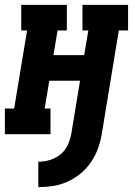

<svg xmlns="http://www.w3.org/2000/svg" viewBox="-35 -550 555 787"><path d="M122 217V113Q137 113 153 110Q169 107 184 100.5Q199 94 212 83.5Q225 73 234 59.5Q243 46 248.5 30.5Q254 15 257 0L293 -219H167L148 -105H172V0H-15V-105H23L76 -425H52V-530H239V-425H201L184 -324H310L327 -425H303V-530H490V-425H452L382 0Q377 30 366.5 59Q356 88 338 114.5Q320 141 295 161.5Q270 182 241 195Q212 208 182 212.5Q152 217 122 217Z"/></svg>

Font: Iosevka Curly Slab XBdObl
Style: Regular
Weight: 800
Italic angle: -9°
Monospace: yes
Designer: Belleve Invis
Foundry: Belleve Invis
Version: Version 11.1.0; ttfautohint (v1.8.3)